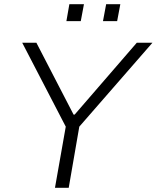

<svg xmlns="http://www.w3.org/2000/svg" viewBox="-20 -888 741 908"><path d="M240 0 291 -289 85 -686H152L328 -346H333L627 -686H701L355 -289L305 0ZM294 -788 308 -868H377L362 -788ZM467 -788 482 -868H549L534 -788Z"/></svg>

Font: Archivo SemiBold ExtraLight
Style: Italic
Weight: 250
Italic angle: -10°
Version: Version 2.001